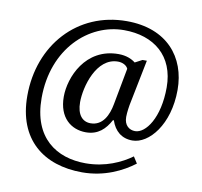

<svg xmlns="http://www.w3.org/2000/svg" viewBox="-90 -811 1102 1049"><g transform="rotate(10 460.5 -286.0)"><path d="M432 142C555 142 653 93 719 43L696 7C638 49 551 90 442 90C281 90 144 2 144 -220C144 -494 329 -663 524 -663C690 -663 807 -570 807 -395C807 -226 737 -130 678 -130C646 -130 617 -151 617 -198C617 -225 624 -265 624 -265L675 -520H651L611 -499C591 -515 560 -529 517 -529C333 -529 262 -355 262 -248C262 -131 333 -77 414 -77C482 -77 521 -116 549 -168H554C573 -111 613 -77 672 -77C764 -77 868 -199 868 -392C868 -573 754 -714 530 -714C257 -714 65 -501 65 -218C65 24 218 142 432 142ZM431 -130C386 -130 355 -164 355 -234C355 -319 401 -488 521 -488C545 -488 569 -477 577 -458L539 -255C528 -194 499 -130 431 -130Z"/></g></svg>

Font: Noto Serif
Style: Regular
Weight: 400
Designer: Monotype Design Team
Foundry: Monotype Imaging Inc.
Version: Version 2.015